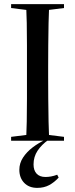

<svg xmlns="http://www.w3.org/2000/svg" viewBox="-20 -684 366 933"><path d="M34 0V-19L138 -32H187L291 -19V0ZM107 0Q109 -40 110 -93Q111 -146 111 -203.5Q111 -261 111 -313V-357Q111 -409 111 -465Q111 -521 110 -572.5Q109 -624 107 -664H219Q217 -624 216 -572Q215 -520 214.5 -464.5Q214 -409 214 -357V-313Q214 -261 214.5 -203.5Q215 -146 216 -93Q217 -40 219 0ZM34 -645V-664H291V-645L187 -632H138ZM161 229Q121 229 97.5 204.5Q74 180 74 141Q74 109 92 81.5Q110 54 139 32Q168 10 201 -5V-13L216 -5Q182 19 162.5 48.5Q143 78 143 115Q143 144 158 160Q173 176 201 176Q214 176 228 173.5Q242 171 258 165L265 179Q244 202 219 215.5Q194 229 161 229Z"/></svg>

Font: Source Serif 4 60pt SemiBold
Style: Regular
Weight: 600
Version: Version 4.004;hotconv 1.0.116;makeotfexe 2.5.65601